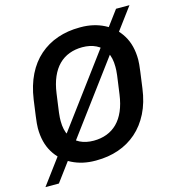

<svg xmlns="http://www.w3.org/2000/svg" viewBox="-119 -843 935 1021"><g transform="rotate(-15 349.0 -332.5)"><path d="M298 10Q228 10 171 -18.5Q114 -47 80.5 -102Q47 -157 47 -236Q47 -257 53 -301.5Q59 -346 65 -389Q76 -465 104.5 -522.5Q133 -580 177 -618.5Q221 -657 277.5 -676.5Q334 -696 400 -696H406Q476 -696 533 -667.5Q590 -639 623.5 -584Q657 -529 657 -450Q657 -429 651 -385Q645 -341 639 -297Q629 -221 600 -163.5Q571 -106 527 -67.5Q483 -29 426.5 -9.5Q370 10 304 10ZM318 -95Q357 -95 390 -107.5Q423 -120 448 -145Q473 -170 489.5 -208Q506 -246 513 -297Q518 -334 521.5 -358.5Q525 -383 527 -399Q529 -415 529.5 -425.5Q530 -436 530 -445Q530 -495 512 -527Q494 -559 461.5 -575Q429 -591 386 -591Q347 -591 314 -578.5Q281 -566 256 -541Q231 -516 214.5 -478Q198 -440 191 -389Q186 -352 182.5 -327.5Q179 -303 177 -287Q175 -271 174.5 -260.5Q174 -250 174 -241Q174 -192 192 -159.5Q210 -127 242.5 -111Q275 -95 318 -95ZM5 77 613 -742H687L79 77Z"/></g></svg>

Font: Chivo Medium Medium
Style: Italic
Weight: 500
Italic angle: -8.05°
Version: Version 2.002